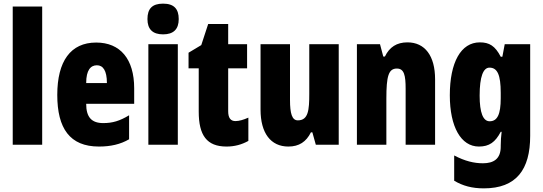

<svg xmlns="http://www.w3.org/2000/svg" viewBox="-20 -796 2986 1056"><path d="M212 0V-760H50V0Z M509 -562C368 -562 295 -459 295 -274C295 -90 364 10 524 10C588 10 642 -2 690 -30V-162C639 -131 599 -119 548 -119C484 -119 454 -151 454 -225H718V-310C718 -472 641 -562 509 -562ZM513 -437C546 -437 568 -409 568 -339H454C454 -411 479 -437 513 -437Z M877 -776C817 -776 791 -748 791 -691C791 -635 820 -607 877 -607C934 -607 963 -635 963 -691C963 -747 937 -776 877 -776ZM958 -553H796V0H958Z M1275 -130C1248 -130 1235 -148 1235 -184V-420H1339V-553H1235V-664H1125L1087 -548L1017 -506V-420H1073V-182C1073 -52 1117 10 1226 10C1271 10 1310 -1 1346 -21V-149C1319 -137 1295 -130 1275 -130Z M1843 -553H1681V-280C1681 -191 1676 -134 1618 -134C1586 -134 1575 -172 1575 -246V-553H1413V-193C1413 -64 1469 10 1566 10C1625 10 1664 -16 1690 -68H1698L1717 0H1843Z M2221 -563C2162 -563 2122 -537 2097 -485H2088L2070 -553H1943V0H2105V-253C2105 -378 2117 -419 2163 -419C2203 -419 2211 -381 2211 -308V0H2373V-360C2373 -489 2317 -563 2221 -563Z M2619 -563C2515 -563 2454 -453 2454 -272C2454 -99 2515 10 2614 10C2671 10 2704 -14 2734 -71H2739C2736 -51 2734 -17 2734 5V11C2734 78 2695 102 2636 102C2587 102 2537 90 2478 59V198C2525 226 2576 240 2641 240C2820 240 2896 137 2896 -49V-553H2756L2743 -484H2734C2703 -544 2671 -563 2619 -563ZM2672 -424C2716 -424 2734 -384 2734 -285V-256C2734 -168 2716 -129 2673 -129C2637 -129 2618 -176 2618 -270C2618 -375 2638 -424 2672 -424Z"/></svg>

Font: Noto Sans Hebrew ExtraCondensed Black
Style: Regular
Weight: 900
Width: 2
Designer: Monotype Design Team
Foundry: Monotype Imaging Inc.
Version: Version 2.004